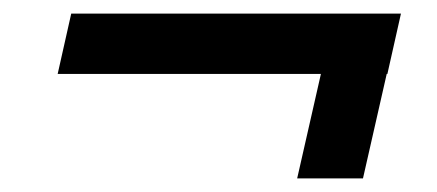

<svg xmlns="http://www.w3.org/2000/svg" viewBox="-20 -384 644 283"><path d="M571 -364 551 -275H550L515 -121H418L453 -275H65L85 -364Z"/></svg>

Font: Elaine Sans Medium
Style: Italic
Weight: 500
Italic angle: -13°
Designer: Wei Huang
Foundry: Wei Huang
Version: Version 2.001;December 24, 2019;FontCreator 12.0.0.2547 64-b